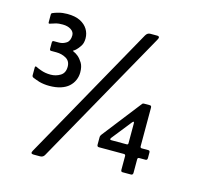

<svg xmlns="http://www.w3.org/2000/svg" viewBox="-103 -794 949 924"><g transform="rotate(15 371.0 -332.5)"><path d="M45.7 -336.2Q39.2 -339.3 39.2 -346.5V-384.5Q39.2 -394.2 47.3 -390.2Q57.5 -384.8 72.2 -379.8Q94.3 -371.5 121.2 -371.5Q147.7 -371.5 169.6 -384.9Q191.5 -398.3 191.5 -429.3Q191.5 -457.5 169.8 -470.1Q148 -482.7 120.3 -482.7H94.5Q87.3 -482.7 87.3 -491.5V-522.5Q87.3 -531.2 94.7 -531.2H121.2Q140.3 -531.2 157.2 -542.3Q174 -553.5 174 -581.2Q174 -598.5 157.4 -609.2Q140.8 -619.8 116.3 -619.8Q94.3 -619.8 84.2 -616.8Q74 -613.8 55.5 -607.8Q47.8 -604.2 47.8 -613.5V-651.7Q47.8 -657.2 51.8 -659.2Q65.2 -665.3 81.2 -669.3Q101.2 -674.8 124.3 -674.8Q164 -674.8 189 -662.2Q214 -649.5 226.7 -628.8Q239.3 -608.2 239.3 -583.3Q239.3 -559.7 229.2 -544.7Q219.2 -529.7 211.2 -522.2Q204.2 -515.2 199.5 -513Q193.7 -510.8 199.5 -507.7Q211.8 -502.7 223 -493.5Q235.7 -482.8 246.3 -465.5Q257 -448.2 257 -418.5Q257 -398.2 249 -379.8Q241 -361.3 225.5 -347.3Q210 -333.3 185.7 -325.5Q161.3 -317.7 129.2 -317.7Q102.2 -317.7 78.5 -324.2Q59.8 -330.2 45.7 -336.2ZM134 4.2 511.8 -671.2Q520.2 -685.8 534.2 -685.8H568Q586 -685.8 574.8 -666.8L197.3 7.2Q190.2 21.2 174.7 21.2H141.8Q124.3 21.2 134 4.2ZM559.8 -251 482.7 -153.8Q474.3 -142.5 486.2 -142.5H562.3Q569.5 -142.5 569.5 -149.8V-247.2Q569.5 -262.7 559.8 -251ZM569.5 -17.7V-86Q569.5 -94.3 561.2 -94.3H436.7Q427.5 -94.3 427.5 -104.7V-141.3Q427.5 -149.5 433.2 -156.3L583.5 -349.3Q586.2 -353.2 591.5 -353.2H621.5Q629.7 -353.2 629.7 -343.2V-151.3Q629.7 -142.5 637.3 -142.5H669.3Q678.3 -142.5 678.3 -133.3V-105.3Q678.3 -94.3 669.3 -94.3H637.8Q629.7 -94.3 629.7 -85.8V-18.5Q629.7 -7.5 619.5 -7.5H577.7Q569.5 -7.5 569.5 -17.7Z"/></g></svg>

Font: Vivano Light
Style: Regular
Weight: 300
Designer: Joe Prince, Josias Burgherr
Version: Version 2.064;September 19, 2022;FontCreator 14.0.0.2877 64-